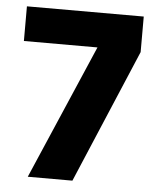

<svg xmlns="http://www.w3.org/2000/svg" viewBox="-49 -681 589 723"><g transform="rotate(5 246.0 -319.5)"><path d="M82.8 0 301.8 -508H23.7V-639H465.3V-504.6L251.5 0Z"/></g></svg>

Font: Anek Tamil Medium
Style: Regular
Weight: 500
Designer: Aadarsh Rajan (Tamil), Yesha Goshar (Latin)
Foundry: Ek Type
Version: Version 1.003